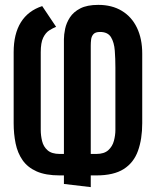

<svg xmlns="http://www.w3.org/2000/svg" viewBox="-20 -732 632 787"><path d="M210 -622 153 -707Q95 -688 65.5 -640.5Q36 -593 36 -518V-227Q36 -183 44 -144Q52 -105 72.5 -75.5Q93 -46 130 -29.5Q167 -13 225 -13H242V22L352 35V-13H375Q446 -13 487 -39Q528 -65 545.5 -113.5Q563 -162 563 -227V-512Q563 -573 541.5 -618Q520 -663 479.5 -687.5Q439 -712 383 -712Q337 -712 309 -697.5Q281 -683 266.5 -660.5Q252 -638 247 -614Q242 -590 242 -571V-101H225Q192 -101 175 -116Q158 -131 152.5 -154Q147 -177 147 -199V-518Q147 -557 157 -577.5Q167 -598 182 -607.5Q197 -617 210 -622ZM375 -101H352V-545Q352 -557 353.5 -570Q355 -583 363 -592Q371 -601 390 -601Q422 -601 435 -579.5Q448 -558 450.5 -524.5Q453 -491 453 -455V-199Q453 -178 447 -155Q441 -132 424 -116.5Q407 -101 375 -101Z"/></svg>

Font: Advent Pro
Style: Regular
Weight: 400
Designer: VivaRado, Andreas Kalpakidis
Foundry: VivaRado, Andreas Kalpakidis
Version: Version 3.000